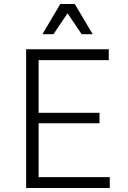

<svg xmlns="http://www.w3.org/2000/svg" viewBox="-20 -935 636 955"><path d="M110 0V-690H521V-636H172V-374H475V-322H172V-54H526V0ZM191 -765 280 -915H352L441 -765H386L316 -869L246 -765Z"/></svg>

Font: Radio Canada Light
Style: Regular
Weight: 300
Designer: Charles Daoud, Etienne Aubert Bonn, Alexandre Saumier Demers, Jacques Le Bailly
Foundry: Radio-Canada
Version: Version 2.104;gftools[0.9.28.dev5+ged2979d]